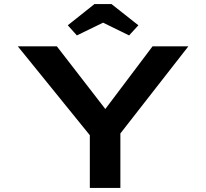

<svg xmlns="http://www.w3.org/2000/svg" viewBox="-20 -929 1019 949"><path d="M424 0V-313L444 -236L68 -700H261L534 -347H468L734 -700H911L570 -263L575 -321V0ZM360 -754 315 -804 447 -909H531L664 -804L618 -754L475 -824H504Z"/></svg>

Font: Lexend Zetta SemiBold
Style: Regular
Weight: 600
Designer: Bonnie Shaver-Troup, Thomas Jockin
Foundry: Lexend
Version: Version 1.007